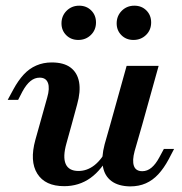

<svg xmlns="http://www.w3.org/2000/svg" viewBox="-20 -650 646 682"><path d="M234.7 -208.1 216.1 -141.1Q202.4 -92.7 213.3 -67.7Q224.2 -42.7 258.9 -42.7Q289.5 -42.7 315.7 -63.3Q341.9 -83.9 363.7 -126.6L371.8 -105.6Q341.9 -46.8 301.2 -17.7Q260.5 11.3 208.1 11.3Q140.3 11.3 112.5 -33.1Q84.7 -77.4 105.6 -153.2L121 -208.1ZM121 -208.1 147.6 -303.2Q157.3 -336.3 150.4 -355.2Q143.5 -374.2 121 -374.2Q103.2 -374.2 88.3 -362.1Q73.4 -350 59.7 -325L44.4 -295.2H7.3L27.4 -332.3Q44.4 -363.7 64.1 -385.1Q83.9 -406.5 108.9 -417.3Q133.9 -428.2 163.7 -428.2Q206.5 -428.2 230.6 -410.1Q254.8 -391.9 260.9 -358.5Q266.9 -325 254 -279L234.7 -208.1ZM371.8 -208.1 429.8 -416.1H543.5L485.5 -208.1ZM458.1 -112.9Q449.2 -79.8 455.6 -60.9Q462.1 -41.9 485.5 -41.9Q503.2 -41.9 518.1 -54.4Q533.1 -66.9 546 -91.1L562.1 -121H598.4L579 -83.9Q562.1 -52.4 542.3 -31Q522.6 -9.7 498 1.2Q473.4 12.1 441.9 12.1Q400 11.3 375.8 -6.9Q351.6 -25 345.6 -58.1Q339.5 -91.1 351.6 -137.1L371.8 -208.1H485.5ZM454 -508.1Q428.2 -508.1 411.3 -525Q394.4 -541.9 394.4 -566.9Q394.4 -593.5 412.5 -611.7Q430.6 -629.8 457.3 -629.8Q483.1 -629.8 500 -612.9Q516.9 -596 516.9 -570.2Q516.9 -543.5 498.8 -525.8Q480.6 -508.1 454 -508.1ZM258.1 -508.1Q232.3 -508.1 215.3 -525Q198.4 -541.9 198.4 -566.9Q198.4 -593.5 216.5 -611.7Q234.7 -629.8 261.3 -629.8Q287.1 -629.8 304 -612.9Q321 -596 321 -570.2Q321 -543.5 302.8 -525.8Q284.7 -508.1 258.1 -508.1Z"/></svg>

Font: Playfair 9pt
Style: Bold Italic
Weight: 700
Italic angle: -15.6°
Designer: Claus Eggers Sørensen
Foundry: Claus Eggers Sørensen
Version: Version 2.203